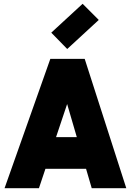

<svg xmlns="http://www.w3.org/2000/svg" viewBox="-20 -991 688 1011"><path d="M169 -269H454V-102H169ZM4 0 245 -681H426L645 0H463L300 -558H372L185 0ZM334 -733 250 -819 415 -971 500 -886Z"/></svg>

Font: Gabarito Black
Style: Regular
Weight: 900
Designer: Leandro Assis / Alvaro Franca / Felipe Casaprima
Foundry: Naipe Foundry
Version: Version 1.000